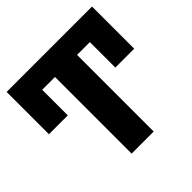

<svg xmlns="http://www.w3.org/2000/svg" viewBox="-178 -850 1008 1008"><g transform="rotate(-45 326.0 -346.5)"><path d="M9 -693H643V-380H503V-569H408V0H244V-569H149V-379H9Z"/></g></svg>

Font: Fira Sans BGR
Style: Bold
Weight: 700
Designer: bBox Type GmbH & Carrois Corporate GbR & Edenspiekermann AG
Foundry: bBox Type GmbH & Carrois Corporate GbR & Edenspiekermann AG
Version: Version 4.301